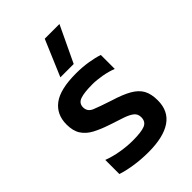

<svg xmlns="http://www.w3.org/2000/svg" viewBox="-211 -788 886 886"><g transform="rotate(-45 232.0 -344.5)"><path d="M177 -522 252 -699H348L264 -522ZM221 10Q172 10 127.5 3Q83 -4 54 -14V-106Q88 -93 129 -86Q170 -79 207 -79Q263 -79 287 -89Q311 -99 311 -128Q311 -149 296.5 -161Q282 -173 253.5 -183Q225 -193 181 -207Q139 -221 108 -237.5Q77 -254 60 -280Q43 -306 43 -348Q43 -413 90 -448.5Q137 -484 241 -484Q282 -484 319 -478Q356 -472 382 -463V-372Q354 -383 320.5 -389Q287 -395 258 -395Q206 -395 179.5 -386Q153 -377 153 -350Q153 -322 180.5 -310.5Q208 -299 269 -279Q325 -262 358 -243Q391 -224 405.5 -197.5Q420 -171 420 -129Q420 -59 369 -24.5Q318 10 221 10Z"/></g></svg>

Font: Kanit
Style: Regular
Weight: 400
Designer: Katatrad Team
Foundry: CadsonDemak
Version: Version 2.000; ttfautohint (v1.8.3)